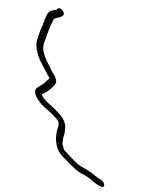

<svg xmlns="http://www.w3.org/2000/svg" viewBox="-276 -797 794 1016"><g transform="rotate(15 121.0 -289.0)"><path d="M-89 -269C-98 -240 -41 -199 -18 -189C6 -177 35 -163 56 -148C61 -145 69 -139 71 -135C77 -123 78 -108 77 -99L76 -85L78 -70C79 -57 82 -40 90 -22C110 23 137 36 171 55C202 74 238 96 275 102C287 104 305 111 317 116C328 122 400 158 392 126C388 115 378 106 369 104C351 100 337 93 320 85C303 78 283 71 266 67C225 60 186 30 154 11C144 5 137 2 133 -8C128 -16 123 -24 121 -33L120 -45C115 -64 122 -81 116 -100C116 -134 90 -159 69 -174C52 -185 32 -197 14 -206C-9 -218 -31 -227 -49 -248L-51 -250C-48 -257 -38 -265 -32 -269C-23 -278 -12 -292 -6 -304C1 -315 11 -326 1 -347C-5 -360 -22 -375 -33 -386C-56 -414 -83 -437 -101 -474C-111 -495 -111 -511 -109 -526L-107 -547C-108 -554 -106 -561 -106 -568L-103 -592L-100 -619L-95 -643C-94 -655 -86 -661 -75 -665C-64 -669 -57 -676 -51 -683C-38 -698 -74 -727 -86 -713C-90 -708 -93 -702 -102 -700C-120 -693 -131 -682 -135 -663C-139 -638 -140 -610 -145 -586L-147 -564C-149 -540 -155 -512 -139 -476C-119 -431 -89 -404 -60 -373C-56 -368 -51 -361 -42 -354C-38 -351 -35 -349 -35 -347C-35 -341 -38 -336 -43 -330C-50 -321 -55 -306 -66 -300C-73 -289 -85 -283 -89 -269Z"/></g></svg>

Font: Stray Cat
Style: OpSuObl
Weight: 400
Version: Version 1.0